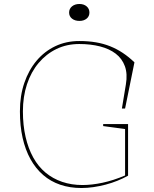

<svg xmlns="http://www.w3.org/2000/svg" viewBox="-20 -929 775 964"><path d="M498 -296V-306H623V-47Q598 -33 569.5 -21.5Q541 -10 510.5 -2Q480 6 449 10.5Q418 15 389 15Q331 15 282.5 -1.5Q234 -18 196.5 -50.5Q159 -83 133 -130Q107 -177 93.5 -237Q80 -297 80 -370Q80 -448 102 -512.5Q124 -577 163.5 -624Q203 -671 257.5 -697Q312 -723 378 -723Q423 -723 461.5 -716.5Q500 -710 533.5 -696.5Q567 -683 597 -663Q627 -643 655 -616L608 -384H592L612 -505Q621 -558 607 -596.5Q593 -635 561 -659.5Q529 -684 482 -696Q435 -708 378 -708Q315 -708 263.5 -683Q212 -658 174 -613Q136 -568 115.5 -506Q95 -444 95 -370Q95 -300 108.5 -241.5Q122 -183 147 -138Q172 -93 208.5 -62.5Q245 -32 292 -16Q339 0 394 0Q441 0 495 -11.5Q549 -23 608 -48V-281ZM379 -909Q401 -909 415 -897Q429 -885 429 -866Q429 -847 415 -835.5Q401 -824 379 -824Q356 -824 341.5 -835.5Q327 -847 327 -866Q327 -885 341.5 -897Q356 -909 379 -909Z"/></svg>

Font: Kalnia Thin
Style: Regular
Weight: 250
Designer: Frida Medrano
Foundry: Frida Medrano
Version: Version 1.105